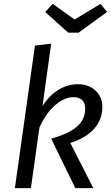

<svg xmlns="http://www.w3.org/2000/svg" viewBox="-20 -974 577 994"><path d="M200 -425Q237 -482 284 -510Q331 -538 384 -538Q439 -538 474.5 -505Q510 -472 510 -420Q510 -356 468 -308Q426 -260 344 -234L463 0H370L245 -256Q337 -282 379 -319Q421 -356 421 -411Q421 -440 405.5 -455.5Q390 -471 361 -471Q314 -471 266 -430Q218 -389 184 -313L140 0H57L161 -738L245 -748ZM534 -912 387 -805H333L214 -912L253 -954L366 -873L501 -954Z"/></svg>

Font: FiraGO Book
Style: Italic
Weight: 350
Italic angle: -8°
Designer: bBox Type GmbH
Foundry: bBox Type GmbH
Version: Version 1.001